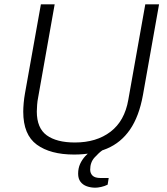

<svg xmlns="http://www.w3.org/2000/svg" viewBox="-20 -706 778 892"><path d="M324 12Q214 12 151 -34Q88 -80 88 -187Q88 -204 90 -227Q92 -250 96 -272L170 -686H234L157 -252Q154 -238 152.5 -219Q151 -200 151 -188Q151 -111 197 -77.5Q243 -44 328 -44Q428 -44 493.5 -94Q559 -144 576 -242L655 -686H719L644 -264Q626 -165 584 -104Q542 -43 476.5 -15.5Q411 12 324 12ZM423 166Q402 166 383.5 159.5Q365 153 354 138.5Q343 124 343 101Q343 76 352 56Q361 36 376.5 19Q392 2 412 -12H457L456 -8Q440 3 419.5 25.5Q399 48 399 82Q399 99 410 110Q421 121 448 121H485L480 152Q466 159 450 162.5Q434 166 423 166Z"/></svg>

Font: Archivo SemiBold ExtraLight
Style: Italic
Weight: 250
Italic angle: -10°
Version: Version 2.001